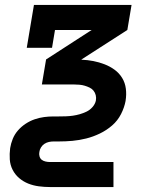

<svg xmlns="http://www.w3.org/2000/svg" viewBox="-20 -540 640 775"><path d="M182 215Q159 215 136.5 212Q114 209 94 201Q74 193 57.5 179Q41 165 31 145.5Q21 126 19.5 103.5Q18 81 21 58Q24 39 31.5 20.5Q39 2 52.5 -13.5Q66 -29 83.5 -40.5Q101 -52 120 -58.5Q139 -65 158 -67.5Q177 -70 196 -70H217Q231 -70 245.5 -70.5Q260 -71 274 -73Q288 -75 302 -79Q316 -83 329.5 -89.5Q343 -96 353.5 -108Q364 -120 367 -134Q367 -134 367 -134Q367 -134 367 -134Q369 -145 366.5 -155.5Q364 -166 357.5 -174Q351 -182 341.5 -186.5Q332 -191 322 -194Q312 -197 301 -198Q290 -199 279 -199H149L166 -300L350 -419H202L190 -347H88L117 -520H511L494 -419L309 -300V-299Q334 -298 357 -293.5Q380 -289 402 -280.5Q424 -272 442.5 -258.5Q461 -245 473 -225.5Q485 -206 488 -182Q491 -158 487 -134H427H487Q487 -134 487 -134Q487 -134 487 -134V-133Q482 -106 468.5 -79.5Q455 -53 432.5 -33.5Q410 -14 383 -1Q356 12 328 19Q300 26 272.5 28.5Q245 31 217 31H196Q187 31 177.5 33Q168 35 159.5 40.5Q151 46 145.5 55Q140 64 139 73Q137 82 139.5 91Q142 100 148.5 105Q155 110 164 112Q173 114 182 114H438V215Z"/></svg>

Font: Iosevka Etoile Oblique
Style: Bold
Weight: 700
Italic angle: -9°
Designer: Belleve Invis
Foundry: Belleve Invis
Version: Version 15.5.2; ttfautohint (v1.8.4)